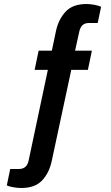

<svg xmlns="http://www.w3.org/2000/svg" viewBox="-20 -752 555 959"><path d="M87 187Q69 187 47.5 183.5Q26 180 14 174L31 92H75Q114 92 123 50L219 -403H153L173 -499H239L260 -599Q273 -657 308.5 -694.5Q344 -732 412 -732Q430 -732 451.5 -728Q473 -724 485 -718L468 -637H423Q385 -637 376 -594L355 -499H439L419 -403H336L238 54Q225 113 189.5 150Q154 187 87 187Z"/></svg>

Font: Archivo SemiCondensed SemiBold
Style: Regular
Weight: 600
Width: 4
Designer: Hector Gatti
Foundry: Omnibus-Type
Version: Version 2.001; ttfautohint (v1.8.3)